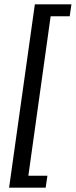

<svg xmlns="http://www.w3.org/2000/svg" viewBox="-20 -706 350 887"><path d="M310 -686H141L22 161H191L199 106H111L214 -631H302Z"/></svg>

Font: Chivo
Style: Italic
Weight: 400
Italic angle: -8°
Designer: Hector Gatti
Foundry: Omnibus-Type
Version: Version 1.003;PS 001.003;hotconv 1.0.70;makeotf.lib2.5.58329